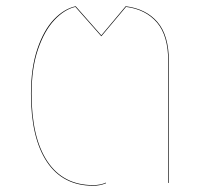

<svg xmlns="http://www.w3.org/2000/svg" viewBox="-20 -585 674 614"><path d="M520 -389V0H518V-389Q518 -471 482 -513Q446 -555 383 -563L304 -469L221 -563Q186 -555 154 -521Q122 -487 101.5 -427Q81 -367 81 -285Q81 -145 131.5 -69Q182 7 278 7Q301 7 319 -1V1Q300 9 278 9Q181 9 130 -67.5Q79 -144 79 -285Q79 -368 99.5 -428.5Q120 -489 152.5 -523Q185 -557 222 -565L304 -472L382 -565Q447 -557 483.5 -514.5Q520 -472 520 -389Z"/></svg>

Font: FiraGO Two
Style: Regular
Weight: 100
Designer: bBox Type
Foundry: bBox Type GmbH
Version: Version 1.001